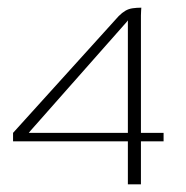

<svg xmlns="http://www.w3.org/2000/svg" viewBox="-20 -480 485 500"><path d="M313 0V-112H14V-134L289 -438Q298 -447 306.5 -452Q315 -457 325.5 -458.5Q336 -460 348 -460Q348 -459 347.5 -452.5Q347 -446 347 -439.5Q347 -433 347 -429V-134H406V-112H347V0ZM55 -134H313V-427L310 -423L59 -139Z"/></svg>

Font: Genos ExtraLight
Style: Regular
Weight: 250
Designer: Robert E. Leuschke
Foundry: Robert E. Leuschke
Version: Version 1.010